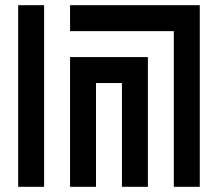

<svg xmlns="http://www.w3.org/2000/svg" viewBox="-20 -720 840 740"><path d="M150 0V-700H50V0ZM250 -700V-600H650V0H750V-700ZM250 -500V0H350V-400H450V0H550V-500Z"/></svg>

Font: Mourier
Style: Regular
Weight: 400
Designer: Eric Mourier
Foundry: Velvetyne Type Foundry
Version: Version 2.000;hotconv 1.0.109;makeotfexe 2.5.65596